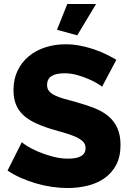

<svg xmlns="http://www.w3.org/2000/svg" viewBox="-20 -939 655 967"><path d="M369 -761 267 -789 319 -919H464ZM494 -502Q491 -506 473 -517Q455 -528 428 -540Q401 -552 369 -561Q337 -570 305 -570Q217 -570 217 -511Q217 -493 226.5 -481Q236 -469 254.5 -459.5Q273 -450 301 -442Q329 -434 366 -424Q417 -410 458 -393.5Q499 -377 527.5 -352.5Q556 -328 571.5 -293Q587 -258 587 -209Q587 -149 564.5 -107.5Q542 -66 505 -40.5Q468 -15 420 -3.5Q372 8 321 8Q282 8 241 2Q200 -4 161 -15.5Q122 -27 85.5 -43Q49 -59 18 -80L90 -223Q94 -218 116 -204Q138 -190 170.5 -176Q203 -162 243 -151Q283 -140 324 -140Q411 -140 411 -193Q411 -213 398 -226Q385 -239 362 -249.5Q339 -260 307.5 -269Q276 -278 239 -289Q190 -304 154 -321.5Q118 -339 94.5 -362Q71 -385 59.5 -415Q48 -445 48 -485Q48 -541 69 -584Q90 -627 126 -656.5Q162 -686 209.5 -701Q257 -716 310 -716Q347 -716 383 -709Q419 -702 452 -691Q485 -680 513.5 -666Q542 -652 566 -638Z"/></svg>

Font: Oxford Sans
Style: Regular
Weight: 800
Designer: Matt McInerney, Pablo Impallari, Rodrigo Fuenzalida
Foundry: Matt McInerney, Pablo Impallari, Rodrigo Fuenzalida
Version: Version 3.000g; ttfautohint (v1.5) -l 8 -r 28 -G 28 -x 14 -D